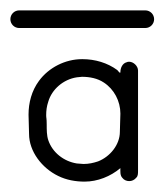

<svg xmlns="http://www.w3.org/2000/svg" viewBox="-21 -350 321 370"><path d="M259 -330H16C6.6 -330 -1 -322.4 -1 -313C-1 -303.6 6.6 -296 16 -296H259C268.4 -296 276 -303.6 276 -313C276 -322.4 268.4 -330 259 -330ZM137 -236C105 -236 73 -220 54 -194C40 -175 34 -152 34 -129C34 -117 35 -104 35 -92C35 -58 60 -26 91 -11C107 -3 125 0 142 0C167 0 192 -10 211 -26C211 -20 210 -12 215 -7C218 -3 223 -1 228 -1C233 -1 238 -3 242 -8C245 -11 245 -16 245 -21V-214C245 -223 236 -231 228 -231C226 -231 225 -231 223 -230C215 -228 211 -219 211 -211C211 -207 206 -214 205 -215C186 -229 162 -236 138 -236ZM137 -202C152 -202 167 -199 179 -191C199 -178 211 -155 211 -131C211 -120 210 -108 210 -96C210 -71 191 -48 168 -39C159 -36 150 -34 140 -34C136 -34 131 -35 127 -35C102 -39 80 -56 72 -80C69 -89 69 -100 69 -110C69 -123 68 -122 68 -128C68 -137 69 -145 72 -154C79 -178 101 -197 127 -201C130 -201 134 -202 137 -202Z"/></svg>

Font: LetsTrace
Style: basic
Weight: 500
Version: Version 002.000